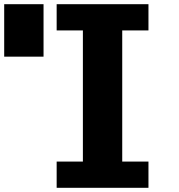

<svg xmlns="http://www.w3.org/2000/svg" viewBox="-20 -895 852 915"><path d="M250 0H687.5V-125H562.5V-750H687.5V-875H250V-750H375V-125H250ZM0 -625H187.5V-875H0Z"/></svg>

Font: Faithful 32x
Style: Semibold
Weight: 400
Foundry: Faithful Resource Pack
Version: Version 1.0; January 27, 2023